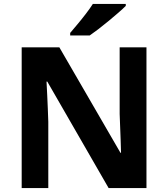

<svg xmlns="http://www.w3.org/2000/svg" viewBox="-20 -954 853 974"><path d="M723 0H531L220 -540H216Q218 -506 219.5 -472Q221 -438 222.5 -404Q224 -370 225 -336V0H90V-714H281L591 -179H594Q593 -212 592 -245Q591 -278 589.5 -310.5Q588 -343 587 -376V-714H723ZM618 -924Q604 -910 581 -890Q558 -870 531.5 -848Q505 -826 479.5 -806.5Q454 -787 435 -774H336V-787Q352 -806 373.5 -831.5Q395 -857 416 -884.5Q437 -912 451 -934H618Z"/></svg>

Font: Noto Sans Thaana
Style: Regular
Weight: 400
Designer: Monotype Design Team
Foundry: Monotype Imaging Inc.
Version: Version 2.001